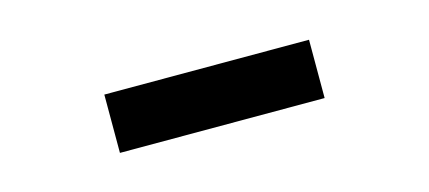

<svg xmlns="http://www.w3.org/2000/svg" viewBox="-26 -790 668 299"><g transform="rotate(-15 308.0 -640.0)"><path d="M143 -593V-687H473V-593Z"/></g></svg>

Font: Overpass Mono Light
Style: Regular
Weight: 300
Monospace: yes
Designer: Delve Withrington, Dave Bailey
Foundry: Delve Fonts LLC
Version: Version 4.000